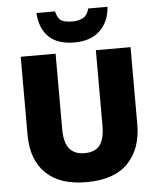

<svg xmlns="http://www.w3.org/2000/svg" viewBox="-62 -1001 881 1064"><g transform="rotate(-5 378.5 -469.0)"><path d="M684 -284Q684 -149 607.5 -69.5Q531 10 376 10Q228 10 150.5 -65.5Q73 -141 73 -280V-714H267V-295Q267 -219 295.5 -185Q324 -151 379 -151Q438 -151 464.5 -185.5Q491 -220 491 -296V-714H684ZM576 -948Q571 -866 519.5 -816.5Q468 -767 377 -767Q282 -767 233.5 -815.5Q185 -864 181 -948H284Q295 -906 315.5 -895Q336 -884 377 -884Q409 -884 434 -896.5Q459 -909 469 -948Z"/></g></svg>

Font: Noto Kufi Arabic Black
Style: Regular
Weight: 900
Designer: Monotype Design Team, David Williams, Khaled Hosny
Foundry: Google LLC
Version: Version 2.109; ttfautohint (v1.8.4.7-5d5b)